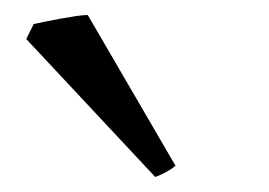

<svg xmlns="http://www.w3.org/2000/svg" viewBox="-20 -747 359 256"><path d="M214 -526Q203 -517 187 -511L15 -695L25 -715Q30 -716 39.5 -718Q49 -720 60 -722Q71 -724 81 -725.5Q91 -727 97 -727Z"/></svg>

Font: Ekushey Sumon
Style: Regular
Weight: 400
Designer: Al Mamun Sumon
Foundry: Al Mamun Sumon
Version: Version 1.0